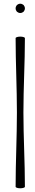

<svg xmlns="http://www.w3.org/2000/svg" viewBox="-20 -1005 186 1033"><path d="M114 -960C114 -967 111 -973 107 -978C102 -982 96 -985 89 -985C82 -985 76 -982 71 -978C67 -973 64 -967 64 -960C64 -953 67 -947 71 -942C76 -938 82 -935 89 -935C96 -935 102 -938 107 -942C111 -947 114 -953 114 -960ZM64 -800C64 -667 71 -533 71 -400C71 -267 64 -133 64 0C64 4 75 8 89 8C103 8 114 4 114 0C114 -133 106 -267 106 -400C106 -533 114 -667 114 -800C114 -804 103 -808 89 -808C75 -808 64 -804 64 -800Z"/></svg>

Font: Nupuram Condensed Thin
Style: Regular
Weight: 100
Width: 3
Designer: Santhosh Thottingal (santhosh.thottingal@gmail.com)
Foundry: SMC
Version: Version 1.000